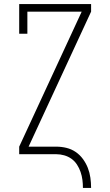

<svg xmlns="http://www.w3.org/2000/svg" viewBox="-20 -755 540 940"><path d="M386 165Q386 145 383.5 125.5Q381 106 374.5 87Q368 68 357 51Q346 34 330 22.5Q314 11 294.5 5.5Q275 0 256 0H74V-37L380 -698H114V-590H74V-735H426V-698L120 -37H256Q281 -37 305.5 -31Q330 -25 350.5 -11Q371 3 386 23.5Q401 44 410 67Q419 90 422.5 115Q426 140 426 165Z"/></svg>

Font: Iosevka Slab Extralight
Style: Regular
Weight: 200
Monospace: yes
Designer: Belleve Invis
Foundry: Belleve Invis
Version: Version 11.1.1; ttfautohint (v1.8.3)